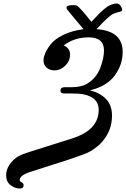

<svg xmlns="http://www.w3.org/2000/svg" viewBox="-20 -874 722 1099"><path d="M15.1 127.9Q15.1 97.2 35.2 67.6Q55.2 38.1 85.9 20Q103 10.3 141.1 -2L391.1 -81.1Q544.9 -128.9 544.9 -245.1Q544.9 -287.1 514.4 -310.5Q483.9 -334 429.2 -337.9Q416 -338.9 388.2 -338.9H355Q337.9 -338.9 333 -341.8Q326.2 -345.7 326.2 -354.7Q326.2 -363.8 331.1 -369.1Q335.9 -375 358.9 -375H394Q447.3 -375 481.9 -397Q531.7 -427.7 553.5 -484.4Q575.2 -541 575.2 -585Q575.2 -660.2 487.8 -660.2Q405.8 -660.2 344.2 -613.8Q381.3 -598.6 380.9 -561Q380.9 -524.9 353.5 -498Q326.2 -471.2 291 -471.2Q265.1 -471.2 247.1 -486.6Q229 -502 229 -527.8Q229 -544.9 238.5 -568.4Q248 -591.8 270.5 -620.8Q293 -649.9 342 -674.1Q391.1 -698.2 458 -707Q363.8 -818.8 362.8 -821.8Q360.8 -824.7 360.8 -830.1Q360.8 -844.2 391.1 -844.2H411.1Q417 -844.2 423.6 -839.6Q430.2 -835 450.2 -813Q470.2 -791 502.9 -749Q508.8 -754.9 525.9 -772.9Q543 -791 550.5 -798.6Q558.1 -806.2 573 -819.1Q587.9 -832 597.9 -838.1Q607.9 -844.2 621.3 -849.1Q634.8 -854 647 -854Q661.1 -854 670.2 -840.6Q679.2 -827.1 679.2 -819.8Q679.2 -812 672.6 -809.1Q666 -806.2 650.4 -802.5Q634.8 -798.8 623 -792Q598.1 -777.8 532.2 -707Q682.1 -697.3 682.1 -577.1Q682.1 -502.9 636.5 -441.4Q590.8 -379.9 495.1 -356.9Q550.3 -343.8 585.7 -308.3Q621.1 -272.9 621.1 -211.9Q621.1 -128.9 566.9 -64.9Q550.8 -45.9 533 -32.5Q515.1 -19 499 -9Q482.9 1 444.3 14.9Q405.8 28.8 378.4 37.8Q351.1 46.9 278.6 69.8Q206.1 92.8 150.9 110.8Q92.8 129.9 92.8 157.2Q92.8 164.1 104 169.9Q115.2 175.8 115.2 186Q115.2 205.1 92.8 205.1Q65.9 205.1 40.5 186Q15.1 167 15.1 127.9Z"/></svg>

Font: CMU Serif
Style: BoldItalic
Weight: 700
Italic angle: -14.04°
Version: Version 0.7.0